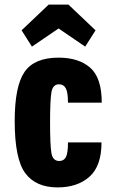

<svg xmlns="http://www.w3.org/2000/svg" viewBox="-20 -806 507 836"><path d="M198 -272Q198 -371 204 -405Q210 -439 237 -439Q257 -439 266.5 -421.5Q276 -404 276 -359H423Q423 -467 373 -511Q323 -555 235 -555Q130 -555 87 -493Q44 -431 44 -279Q44 -114 90 -52Q136 10 231 10Q317 10 369.5 -36.5Q422 -83 422 -186H276Q276 -139 267 -122Q258 -105 238 -105Q210 -105 204 -139Q198 -173 198 -272ZM192 -786 74 -674 119 -603 235 -682 351 -603 396 -674 278 -786Z"/></svg>

Font: Secuela Black
Style: Regular
Weight: 900
Designer: Fernando Haro
Foundry: deFharo
Version: Version 1.704